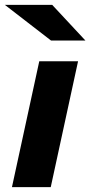

<svg xmlns="http://www.w3.org/2000/svg" viewBox="-43 -767 370 787"><path d="M6 0 118 -516H277L165 0ZM166 -601 -23 -747H171L307 -601Z"/></svg>

Font: Red Hat Text VF
Style: Italic
Weight: 300
Italic angle: -12°
Designer: Pentagram, MCKL
Foundry: Pentagram, MCKL
Version: Version 1.023